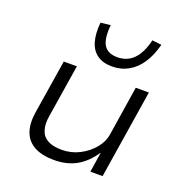

<svg xmlns="http://www.w3.org/2000/svg" viewBox="-136 -877 959 1005"><g transform="rotate(20 344.0 -374.5)"><path d="M272 8Q206 8 163 -15Q120 -38 103.5 -83Q87 -128 97 -193L145 -494H218L171 -198Q164 -155 173.5 -122.5Q183 -90 212 -73Q241 -56 292 -56Q345 -56 390.5 -79.5Q436 -103 466.5 -140Q497 -177 503 -219L546 -494H619L541 0H473L490 -111H489Q449 -51 396.5 -21.5Q344 8 272 8ZM390 -556Q339 -556 307 -579Q275 -602 262.5 -645.5Q250 -689 256 -751L311 -757Q303 -683 324 -647Q345 -611 400 -611Q454 -611 489.5 -647Q525 -683 543 -757L595 -751Q579 -689 550.5 -645.5Q522 -602 481 -579Q440 -556 390 -556Z"/></g></svg>

Font: Nunito Sans 7pt SemiExpanded Light
Style: Italic
Weight: 300
Width: 6
Italic angle: -9°
Designer: Vernon Adams
Foundry: Vernon Adams
Version: Version 3.101;gftools[0.9.27]